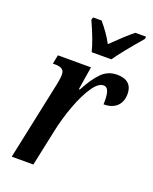

<svg xmlns="http://www.w3.org/2000/svg" viewBox="-143 -846 741 927"><g transform="rotate(20 227.5 -383.0)"><path d="M114 -383Q125 -430 125 -454Q125 -475 112.5 -482.5Q100 -490 80 -490H66L75 -536H245L226 -417H231Q265 -481 297.5 -513.5Q330 -546 377 -546Q416 -546 435.5 -527.5Q455 -509 455 -476Q455 -435 431 -412Q407 -389 363 -389Q365 -431 358 -453Q351 -475 332 -475Q306 -475 277.5 -433.5Q249 -392 223.5 -324Q198 -256 182 -179L144 0H33ZM168 -753 172 -766H216Q259 -715 283 -669Q346 -731 389 -766H445L442 -753Q361 -659 324 -606H223Q211 -658 168 -753Z"/></g></svg>

Font: Noto Serif CondSemiBold
Style: Italic
Weight: 600
Width: 3
Italic angle: -12°
Designer: Monotype Design Team
Foundry: Monotype Imaging Inc.
Version: Version 1.001